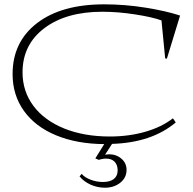

<svg xmlns="http://www.w3.org/2000/svg" viewBox="-20 -645 891 886"><path d="M452.1 -590.8Q285.2 -590.8 184.6 -514.9Q84 -439 84 -311Q84 -224.1 134 -156.7Q184.1 -89.4 275.9 -52.2Q367.7 -15.1 486.8 -15.1Q574.7 -15.1 650.9 -37.1Q727.1 -59.1 777.8 -99.1L791 -80.1Q680.7 13.2 497.1 19L464.8 68.8Q476.6 66.9 482.9 66.9Q516.6 66.9 540.3 87.2Q564 107.4 564 139.2Q564 174.8 535.2 198Q506.3 221.2 463.9 221.2Q429.2 221.2 397.9 207Q366.7 192.9 347.2 168.9L356.9 157.2Q370.6 173.8 398.2 184.3Q425.8 194.8 455.1 194.8Q487.8 194.8 505.4 180.9Q522.9 167 522.9 141.1Q522.9 115.7 508.8 101.3Q494.6 86.9 470.2 86.9Q452.6 86.9 436 92.8L419.9 85.9L460.9 20Q334 19 238.3 -20.8Q142.6 -60.5 90.3 -133.5Q38.1 -206.5 38.1 -303.2Q38.1 -451.7 150.9 -538.3Q263.7 -625 460.9 -625Q557.1 -625 652.3 -609.6Q747.6 -594.2 811 -573.2L750 -374L742.2 -376L725.1 -550.8Q682.1 -566.4 603 -578.6Q523.9 -590.8 452.1 -590.8Z"/></svg>

Font: Halibut Exp Thin
Style: Regular
Weight: 250
Width: 7
Designer: Matteo Maggi
Foundry: Collletttivo
Version: Version 3.080 | FøM Fix